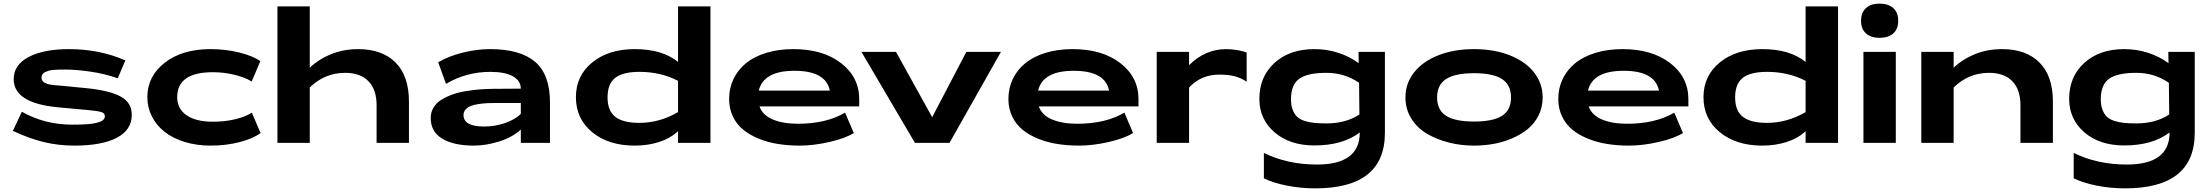

<svg xmlns="http://www.w3.org/2000/svg" viewBox="-20 -785 12149 1055"><path d="M627 -355Q551.8 -380.9 474.1 -391.8Q396.5 -402.8 340.8 -402.8Q338.9 -402.8 335 -402.8Q317.4 -402.8 307.4 -402.6Q297.4 -402.3 279.8 -401.4Q262.2 -400.4 251.7 -397.5Q241.2 -394.5 230 -389.9Q218.8 -385.3 213.4 -377.4Q208 -369.6 208 -358.9Q208 -350.1 211.7 -343.3Q215.3 -336.4 222.9 -332Q230.5 -327.6 237.8 -324.7Q245.1 -321.8 257.3 -320.1Q269.5 -318.4 277.3 -317.4Q285.2 -316.4 298.6 -315.4Q312 -314.5 316.9 -314L452.1 -300.8Q579.1 -288.6 641.6 -255.4Q704.1 -222.2 704.1 -153.8Q704.1 -71.3 622.1 -28.1Q540 15.1 388.2 15.1Q300.8 15.1 219.7 -4.6Q138.7 -24.4 50.8 -65.9L100.1 -170.9Q225.6 -100.1 377 -100.1Q400.4 -100.1 418.5 -100.6Q436.5 -101.1 458.7 -102.5Q481 -104 497.1 -107.2Q513.2 -110.4 527.3 -115.2Q541.5 -120.1 548.8 -127.9Q556.2 -135.7 556.2 -146Q556.2 -164.1 534.9 -169.9Q513.7 -175.8 455.6 -181.2Q440.4 -182.1 432.1 -183.1L294.9 -195.8Q55.2 -219.2 55.2 -350.1Q55.2 -428.7 137.5 -471.9Q219.7 -515.1 359.9 -515.1Q526.9 -515.1 668.9 -453.1Z M1362.8 -336.9Q1328.1 -359.4 1269.8 -373.8Q1211.4 -388.2 1149.4 -388.2Q953.6 -388.2 953.6 -251Q953.6 -187 1005.4 -151.6Q1057.1 -116.2 1149.4 -116.2Q1216.8 -116.2 1273.2 -129.9Q1329.6 -143.6 1363.8 -166L1411.6 -54.2Q1372.1 -23.9 1297.6 -4.4Q1223.1 15.1 1137.7 15.1Q1060.1 15.1 994.6 -5.1Q929.2 -25.4 884.3 -60.8Q839.4 -96.2 814.5 -145.3Q789.6 -194.3 789.6 -251Q789.6 -365.7 885.3 -440.4Q981 -515.1 1136.7 -515.1Q1220.7 -515.1 1295.4 -496.3Q1370.1 -477.5 1410.6 -449.2Z M1504.4 -750H1682.1V-413.1Q1732.9 -460.9 1800.8 -488Q1868.7 -515.1 1948.2 -515.1Q2080.1 -515.1 2153.6 -441.4Q2227.1 -367.7 2227.1 -226.1V0H2049.3V-206.1Q2049.3 -293.5 2004.2 -339.1Q1959 -384.8 1877.4 -384.8Q1764.2 -384.8 1682.1 -304.2V0H1504.4Z M2713.9 -219.2Q2682.6 -219.2 2659.9 -218.3Q2637.2 -217.3 2610.4 -213.4Q2583.5 -209.5 2566.7 -202.6Q2549.8 -195.8 2538.3 -183.1Q2526.9 -170.4 2526.9 -152.8Q2526.9 -89.8 2640.6 -89.8Q2700.2 -89.8 2755.6 -109.1Q2811 -128.4 2841.8 -159.2V-219.2ZM2346.7 -136.2Q2346.7 -168.5 2362.1 -194.1Q2377.4 -219.7 2405.3 -236.8Q2433.1 -253.9 2466.3 -265.9Q2499.5 -277.8 2540 -284.4Q2580.6 -291 2616.2 -293.7Q2651.9 -296.4 2689.9 -296.9L2841.8 -297.9Q2841.8 -340.8 2798.8 -365.5Q2755.9 -390.1 2673.8 -390.1Q2542 -390.1 2430.7 -324.2L2387.7 -442.9Q2444.3 -476.1 2521.5 -495.6Q2598.6 -515.1 2673.8 -515.1Q2838.4 -515.1 2920.2 -445.3Q3002 -375.5 3002 -222.2V0H2841.8V-73.2Q2796.4 -30.8 2723.1 -7.8Q2649.9 15.1 2585 15.1Q2472.7 15.1 2409.7 -23.2Q2346.7 -61.5 2346.7 -136.2Z M3883.8 0H3705.6V-64Q3663.1 -24.4 3601.1 -4.6Q3539.1 15.1 3467.8 15.1Q3323.7 15.1 3234.1 -58.6Q3144.5 -132.3 3144.5 -251Q3144.5 -369.1 3234.4 -442.1Q3324.2 -515.1 3467.8 -515.1Q3619.1 -515.1 3705.6 -444.8V-750H3883.8ZM3318.4 -250Q3318.4 -175.8 3361.1 -142.8Q3403.8 -109.9 3493.7 -109.9Q3604 -109.9 3705.6 -168.9V-340.8Q3610.8 -390.1 3493.7 -390.1Q3402.8 -390.1 3360.6 -357.4Q3318.4 -324.7 3318.4 -250Z M4364.3 -105Q4519.5 -105 4623.5 -166L4671.4 -54.2Q4625 -24.9 4538.1 -4.9Q4451.2 15.1 4374.5 15.1Q4312 15.1 4256.1 6.3Q4200.2 -2.4 4150.4 -22.5Q4100.6 -42.5 4064.5 -71.8Q4028.3 -101.1 4007.3 -144.5Q3986.3 -188 3986.3 -241.2Q3986.3 -300.3 4010.3 -350.6Q4034.2 -400.9 4078.9 -437.5Q4123.5 -474.1 4190.4 -494.6Q4257.3 -515.1 4339.4 -515.1Q4502 -515.1 4601.6 -438Q4701.2 -360.8 4701.2 -240.2V-200.2H4153.3Q4170.4 -151.9 4226.6 -128.4Q4282.7 -105 4364.3 -105ZM4149.4 -287.1H4539.6Q4518.1 -396 4345.2 -396Q4175.3 -396 4149.4 -287.1Z M4903.3 -500H4713.4L5007.3 0H5197.3L5480 -500H5290L5102.1 -141.1Z M5898.9 -105Q6054.2 -105 6158.2 -166L6206.1 -54.2Q6159.7 -24.9 6072.8 -4.9Q5985.8 15.1 5909.2 15.1Q5846.7 15.1 5790.8 6.3Q5734.9 -2.4 5685.1 -22.5Q5635.3 -42.5 5599.1 -71.8Q5563 -101.1 5542 -144.5Q5521 -188 5521 -241.2Q5521 -300.3 5544.9 -350.6Q5568.8 -400.9 5613.5 -437.5Q5658.2 -474.1 5725.1 -494.6Q5792 -515.1 5874 -515.1Q6036.6 -515.1 6136.2 -438Q6235.8 -360.8 6235.8 -240.2V-200.2H5688Q5705.1 -151.9 5761.2 -128.4Q5817.4 -105 5898.9 -105ZM5684.1 -287.1H6074.2Q6052.7 -396 5879.9 -396Q5710 -396 5684.1 -287.1Z M6335.9 -500H6513.7V-426.8Q6602.1 -515.1 6717.8 -515.1Q6745.1 -515.1 6777.8 -509.8Q6810.5 -504.4 6830.1 -496.1V-335.9Q6799.3 -356.9 6764.2 -366Q6729 -375 6678.7 -375Q6580.1 -375 6513.7 -304.2V0H6335.9Z M7451.7 -57.1Q7357.9 14.2 7202.6 14.2Q7066.9 14.2 6983.4 -57.9Q6899.9 -129.9 6899.9 -242.2Q6899.9 -363.3 6982.9 -439.2Q7065.9 -515.1 7202.6 -515.1Q7271 -515.1 7333.5 -494.9Q7396 -474.6 7445.8 -438L7444.8 -500H7589.8V-55.2Q7589.8 250 7207 250Q7127.9 250 7052 235.1Q6976.1 220.2 6924.8 194.8V55.2Q7054.2 119.1 7216.8 119.1Q7451.7 119.1 7451.7 -57.1ZM7073.7 -240.2Q7073.7 -206.1 7083 -181.9Q7092.3 -157.7 7107.7 -143.1Q7123 -128.4 7149.2 -120.4Q7175.3 -112.3 7202.6 -109.6Q7230 -106.9 7269 -106.9Q7375 -106.9 7449.7 -155.8L7447.8 -330.1Q7368.2 -384.8 7269 -384.8Q7163.6 -384.8 7118.7 -351.8Q7073.7 -318.8 7073.7 -240.2Z M8456.5 -250Q8456.5 -195.8 8434.1 -150.9Q8411.6 -106 8374.3 -75.7Q8336.9 -45.4 8287.6 -24.4Q8238.3 -3.4 8186 5.9Q8133.8 15.1 8079.6 15.1Q8007.8 15.1 7941.9 -1.5Q7876 -18.1 7821.8 -49.6Q7767.6 -81.1 7735.1 -133.1Q7702.6 -185.1 7702.6 -250Q7702.6 -326.2 7749.3 -386.2Q7795.9 -446.3 7882.1 -480.7Q7968.3 -515.1 8079.6 -515.1Q8190.9 -515.1 8277.1 -480.7Q8363.3 -446.3 8409.9 -386.2Q8456.5 -326.2 8456.5 -250ZM7876.5 -250Q7876.5 -180.7 7925.5 -148.9Q7974.6 -117.2 8079.6 -117.2Q8184.6 -117.2 8233.6 -148.9Q8282.7 -180.7 8282.7 -250Q8282.7 -318.4 8233.4 -350.6Q8184.1 -382.8 8079.6 -382.8Q7975.1 -382.8 7925.8 -350.6Q7876.5 -318.4 7876.5 -250Z M8920.4 -105Q9075.7 -105 9179.7 -166L9227.5 -54.2Q9181.2 -24.9 9094.2 -4.9Q9007.3 15.1 8930.7 15.1Q8868.2 15.1 8812.3 6.3Q8756.3 -2.4 8706.5 -22.5Q8656.7 -42.5 8620.6 -71.8Q8584.5 -101.1 8563.5 -144.5Q8542.5 -188 8542.5 -241.2Q8542.5 -300.3 8566.4 -350.6Q8590.3 -400.9 8635 -437.5Q8679.7 -474.1 8746.6 -494.6Q8813.5 -515.1 8895.5 -515.1Q9058.1 -515.1 9157.7 -438Q9257.3 -360.8 9257.3 -240.2V-200.2H8709.5Q8726.6 -151.9 8782.7 -128.4Q8838.9 -105 8920.4 -105ZM8705.6 -287.1H9095.7Q9074.2 -396 8901.4 -396Q8731.4 -396 8705.6 -287.1Z M10079.6 0H9901.4V-64Q9858.9 -24.4 9796.9 -4.6Q9734.9 15.1 9663.6 15.1Q9519.5 15.1 9429.9 -58.6Q9340.3 -132.3 9340.3 -251Q9340.3 -369.1 9430.2 -442.1Q9520 -515.1 9663.6 -515.1Q9814.9 -515.1 9901.4 -444.8V-750H10079.6ZM9514.2 -250Q9514.2 -175.8 9556.9 -142.8Q9599.6 -109.9 9689.5 -109.9Q9799.8 -109.9 9901.4 -168.9V-340.8Q9806.6 -390.1 9689.5 -390.1Q9598.6 -390.1 9556.4 -357.4Q9514.2 -324.7 9514.2 -250Z M10219.2 -500H10397V0H10219.2ZM10233.2 -740.7Q10206.1 -716.3 10206.1 -670.9Q10206.1 -625.5 10233.2 -601.3Q10260.3 -577.1 10308.1 -577.1Q10356 -577.1 10383.1 -601.3Q10410.2 -625.5 10410.2 -670.9Q10410.2 -716.3 10383.1 -740.7Q10356 -765.1 10308.1 -765.1Q10260.3 -765.1 10233.2 -740.7Z M10537.1 -500H10714.8V-413.1Q10765.6 -460.9 10833.5 -488Q10901.4 -515.1 10981 -515.1Q11112.8 -515.1 11186.5 -441.4Q11260.3 -367.7 11260.3 -226.1V0H11082V-206.1Q11082 -293.5 11036.9 -339.1Q10991.7 -384.8 10910.2 -384.8Q10796.9 -384.8 10714.8 -304.2V0H10537.1Z M11901.4 -57.1Q11807.6 14.2 11652.3 14.2Q11516.6 14.2 11433.1 -57.9Q11349.6 -129.9 11349.6 -242.2Q11349.6 -363.3 11432.6 -439.2Q11515.6 -515.1 11652.3 -515.1Q11720.7 -515.1 11783.2 -494.9Q11845.7 -474.6 11895.5 -438L11894.5 -500H12039.6V-55.2Q12039.6 250 11656.7 250Q11577.6 250 11501.7 235.1Q11425.8 220.2 11374.5 194.8V55.2Q11503.9 119.1 11666.5 119.1Q11901.4 119.1 11901.4 -57.1ZM11523.4 -240.2Q11523.4 -206.1 11532.7 -181.9Q11542 -157.7 11557.4 -143.1Q11572.8 -128.4 11598.9 -120.4Q11625 -112.3 11652.3 -109.6Q11679.7 -106.9 11718.8 -106.9Q11824.7 -106.9 11899.4 -155.8L11897.5 -330.1Q11817.9 -384.8 11718.8 -384.8Q11613.3 -384.8 11568.4 -351.8Q11523.4 -318.8 11523.4 -240.2Z"/></svg>

Font: Messapia Bold
Style: Regular
Weight: 400
Designer: Luca Marsano
Foundry: Collletttivo
Version: Version 1.000;FEAKit 1.0